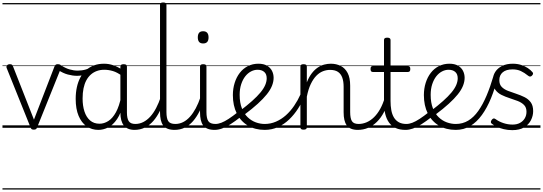

<svg xmlns="http://www.w3.org/2000/svg" viewBox="-20 -1035 4397 1555"><path d="M254 15Q240 15 235 10Q230 5 227 -4L34 -484Q29 -496 36.5 -505.5Q44 -515 60 -515Q72 -515 77.5 -510.5Q83 -506 86 -496L255 -66L421 -496Q425 -506 430.5 -510.5Q436 -515 447 -515Q466 -515 473 -506.5Q480 -498 474 -484L281 -4Q278 5 272.5 10Q267 15 254 15ZM0 490H509V500H0ZM0 -20H509V0H0ZM0 -505H509V-500H0ZM0 -1010H509V-1000H0Z M603 -421Q569 -421 529.5 -431.5Q490 -442 450 -469Q442 -475 441 -483.5Q440 -492 444.5 -500Q449 -508 455.5 -511Q462 -514 469 -509Q509 -483 543 -473Q577 -463 610 -463Q626 -463 643.5 -465.5Q661 -468 676 -472.5Q691 -477 700 -483Q710 -490 717 -482.5Q724 -475 724 -464.5Q724 -454 713 -446Q699 -438 680 -432.5Q661 -427 641 -424Q621 -421 603 -421ZM509 490V500ZM509 -20V0ZM509 -505V-500ZM509 -1010V-1000Z M777 17Q723 17 681.5 -12Q640 -41 616.5 -97Q593 -153 593 -234Q593 -285 602.5 -328.5Q612 -372 630.5 -407Q649 -442 677 -467Q705 -492 741.5 -505.5Q778 -519 823 -519Q861 -519 897.5 -506.5Q934 -494 970 -470V-419Q930 -449 894.5 -459.5Q859 -470 824 -470Q792 -470 764.5 -460Q737 -450 715.5 -431Q694 -412 679 -384Q664 -356 656.5 -319.5Q649 -283 649 -237Q649 -178 664 -132Q679 -86 709.5 -59.5Q740 -33 786 -33Q823 -33 857.5 -55Q892 -77 919 -126Q946 -175 962 -255L981 -206Q962 -120 928.5 -71Q895 -22 855.5 -2.5Q816 17 777 17ZM1071 17Q1041 17 1019 8Q997 -1 983 -18.5Q969 -36 962 -62Q955 -88 955 -123V-496Q955 -506 961.5 -510.5Q968 -515 982 -515Q995 -515 1001.5 -510.5Q1008 -506 1008 -496V-124Q1008 -77 1022.5 -54Q1037 -31 1077 -31Q1085 -31 1089.5 -23.5Q1094 -16 1093.5 -7Q1093 2 1088 9.5Q1083 17 1071 17ZM509 490H1144V500H509ZM509 -20H1144V0H509ZM509 -505H1144V-500H509ZM509 -1010H1144V-1000H509Z M1069 17Q1058 17 1052.5 9.5Q1047 2 1047.5 -7Q1048 -16 1055 -23.5Q1062 -31 1075 -31Q1110 -31 1140.5 -46.5Q1171 -62 1197 -90.5Q1223 -119 1244.5 -160Q1266 -201 1283 -252Q1287 -262 1295.5 -262Q1304 -262 1311 -256Q1318 -250 1314 -240Q1298 -184 1275 -137Q1252 -90 1222 -55.5Q1192 -21 1153.5 -2Q1115 17 1069 17ZM1144 490V500ZM1144 -20V0ZM1144 -505V-500ZM1144 -1010V-1000Z M1395 17Q1362 17 1338.5 8Q1315 -1 1301.5 -19.5Q1288 -38 1282 -64.5Q1276 -91 1276 -126V-996Q1276 -1006 1282 -1010.5Q1288 -1015 1301 -1015Q1315 -1015 1321.5 -1010.5Q1328 -1006 1328 -996V-128Q1328 -77 1342.5 -54Q1357 -31 1401 -31Q1410 -31 1414.5 -23.5Q1419 -16 1418.5 -7Q1418 2 1412.5 9.5Q1407 17 1395 17ZM1144 490H1468V500H1144ZM1144 -20H1468V0H1144ZM1144 -505H1468V-500H1144ZM1144 -1010H1468V-1000H1144Z M1393 17Q1382 17 1376.5 9.5Q1371 2 1371.5 -7Q1372 -16 1379 -23.5Q1386 -31 1399 -31Q1433 -31 1463 -46Q1493 -61 1518.5 -89.5Q1544 -118 1565.5 -158Q1587 -198 1604 -249Q1607 -259 1616 -259Q1625 -259 1631.5 -252Q1638 -245 1635 -235Q1619 -180 1596 -134Q1573 -88 1543.5 -54Q1514 -20 1476.5 -1.5Q1439 17 1393 17ZM1468 490V500ZM1468 -20V0ZM1468 -505V-500ZM1468 -1010V-1000Z M1719 17Q1686 17 1662.5 8Q1639 -1 1625.5 -19.5Q1612 -38 1606 -64.5Q1600 -91 1600 -126V-496Q1600 -506 1606.5 -510.5Q1613 -515 1625 -515Q1639 -515 1645.5 -510.5Q1652 -506 1652 -496V-128Q1652 -77 1667 -54Q1682 -31 1726 -31Q1735 -31 1739.5 -23.5Q1744 -16 1743.5 -7Q1743 2 1737 9.5Q1731 17 1719 17ZM1625 -683Q1603 -683 1592.5 -695.5Q1582 -708 1582 -732Q1582 -757 1592.5 -769.5Q1603 -782 1625 -782Q1647 -782 1658 -769.5Q1669 -757 1669 -732Q1669 -707 1658 -695Q1647 -683 1625 -683ZM1468 490H1793V500H1468ZM1468 -20H1793V0H1468ZM1468 -505H1793V-500H1468ZM1468 -1010H1793V-1000H1468Z M1718 17Q1707 17 1701.5 9.5Q1696 2 1696.5 -7Q1697 -16 1704 -23.5Q1711 -31 1724 -31Q1747 -31 1773 -41Q1799 -51 1832 -72.5Q1865 -94 1909 -129Q1916 -135 1924 -132Q1932 -129 1937 -122Q1942 -115 1941.5 -106Q1941 -97 1933 -91Q1886 -54 1847.5 -29.5Q1809 -5 1777.5 6Q1746 17 1718 17ZM1793 490V500ZM1793 -20V0ZM1793 -505V-500ZM1793 -1010V-1000Z M1922 -136Q1980 -180 2021.5 -217Q2063 -254 2089.5 -286Q2116 -318 2128 -346.5Q2140 -375 2140 -401Q2140 -435 2120 -452.5Q2100 -470 2066 -470Q2039 -470 2013 -456.5Q1987 -443 1966.5 -417Q1946 -391 1933.5 -353Q1921 -315 1921 -267Q1921 -203 1939 -158Q1957 -113 1986.5 -85Q2016 -57 2052 -44Q2088 -31 2124 -31Q2136 -31 2141.5 -23.5Q2147 -16 2147 -7Q2147 2 2141.5 9.5Q2136 17 2124 17Q2046 17 1987.5 -18Q1929 -53 1897.5 -116.5Q1866 -180 1866 -265Q1866 -317 1880.5 -363.5Q1895 -410 1922 -445Q1949 -480 1987.5 -499.5Q2026 -519 2073 -519Q2115 -519 2142.5 -503Q2170 -487 2183 -461Q2196 -435 2196 -405Q2196 -373 2182.5 -339.5Q2169 -306 2140.5 -270.5Q2112 -235 2067.5 -194.5Q2023 -154 1960 -107ZM1793 490H2281V500H1793ZM1793 -20H2281V0H1793ZM1793 -505H2281V-500H1793ZM1793 -1010H2281V-1000H1793Z M2123 17Q2115 17 2110 10Q2105 3 2105 -6.5Q2105 -16 2110 -23.5Q2115 -31 2123 -31Q2172 -31 2215.5 -50Q2259 -69 2295.5 -101.5Q2332 -134 2362 -178Q2392 -222 2414 -271Q2419 -280 2427.5 -279Q2436 -278 2442.5 -271Q2449 -264 2445 -255Q2425 -204 2394 -155.5Q2363 -107 2322.5 -68Q2282 -29 2232 -6Q2182 17 2123 17ZM2281 490V500ZM2281 -20V0ZM2281 -505V-500ZM2281 -1010V-1000Z M2879 17Q2847 17 2824.5 8Q2802 -1 2788.5 -19.5Q2775 -38 2769 -64.5Q2763 -91 2763 -126V-332Q2763 -376 2752 -406.5Q2741 -437 2717 -453Q2693 -469 2653 -469Q2624 -469 2595.5 -458Q2567 -447 2542 -421.5Q2517 -396 2497 -354.5Q2477 -313 2465 -252V-4Q2465 6 2458.5 10.5Q2452 15 2438 15Q2425 15 2419 10.5Q2413 6 2413 -4V-496Q2413 -506 2419 -510.5Q2425 -515 2438 -515Q2452 -515 2458.5 -510.5Q2465 -506 2465 -496V-368Q2482 -411 2504.5 -440.5Q2527 -470 2553 -487.5Q2579 -505 2606 -512Q2633 -519 2659 -519Q2704 -519 2739.5 -501Q2775 -483 2795.5 -444Q2816 -405 2816 -341V-128Q2816 -77 2830 -54Q2844 -31 2885 -31Q2895 -31 2899.5 -23.5Q2904 -16 2903.5 -7Q2903 2 2897 9.5Q2891 17 2879 17ZM2281 490H2952V500H2281ZM2281 -20H2952V0H2281ZM2281 -505H2952V-500H2281ZM2281 -1010H2952V-1000H2281Z M2877 17Q2866 17 2860.5 9.5Q2855 2 2855.5 -7Q2856 -16 2863 -23.5Q2870 -31 2883 -31Q2918 -31 2950 -45Q2982 -59 3009.5 -86Q3037 -113 3059 -152.5Q3081 -192 3096 -243Q3099 -253 3108 -253Q3117 -253 3124 -246.5Q3131 -240 3128 -230Q3113 -171 3089 -125.5Q3065 -80 3032.5 -48Q3000 -16 2961 0.5Q2922 17 2877 17ZM2952 490V500ZM2952 -20V0ZM2952 -505V-500ZM2952 -1010V-1000Z M3265 17Q3218 17 3185 2Q3152 -13 3131 -42Q3110 -71 3100 -112.5Q3090 -154 3090 -206V-452H3000Q2990 -452 2985.5 -458Q2981 -464 2981 -476Q2981 -489 2985.5 -494.5Q2990 -500 3000 -500H3090V-711Q3090 -721 3096.5 -725.5Q3103 -730 3116 -730Q3129 -730 3136 -725.5Q3143 -721 3143 -711V-500H3283Q3294 -500 3298.5 -494.5Q3303 -489 3303 -476Q3303 -464 3298.5 -458Q3294 -452 3283 -452H3143V-217Q3143 -178 3149 -144Q3155 -110 3169.5 -85Q3184 -60 3209 -45.5Q3234 -31 3272 -31Q3282 -31 3287 -23.5Q3292 -16 3291.5 -7Q3291 2 3284.5 9.5Q3278 17 3265 17ZM2952 490H3340V500H2952ZM2952 -20H3340V0H2952ZM2952 -505H3340V-500H2952ZM2952 -1010H3340V-1000H2952Z M3265 17Q3254 17 3248.5 9.5Q3243 2 3243.5 -7Q3244 -16 3251 -23.5Q3258 -31 3271 -31Q3294 -31 3320 -41Q3346 -51 3379 -72.5Q3412 -94 3456 -129Q3463 -135 3471 -132Q3479 -129 3484 -122Q3489 -115 3488.5 -106Q3488 -97 3480 -91Q3433 -54 3394.5 -29.5Q3356 -5 3324.5 6Q3293 17 3265 17ZM3340 490V500ZM3340 -20V0ZM3340 -505V-500ZM3340 -1010V-1000Z M3469 -136Q3527 -180 3568.5 -217Q3610 -254 3636.5 -286Q3663 -318 3675 -346.5Q3687 -375 3687 -401Q3687 -435 3667 -452.5Q3647 -470 3613 -470Q3586 -470 3560 -456.5Q3534 -443 3513.5 -417Q3493 -391 3480.5 -353Q3468 -315 3468 -267Q3468 -203 3486 -158Q3504 -113 3533.5 -85Q3563 -57 3599 -44Q3635 -31 3671 -31Q3683 -31 3688.5 -23.5Q3694 -16 3694 -7Q3694 2 3688.5 9.5Q3683 17 3671 17Q3593 17 3534.5 -18Q3476 -53 3444.5 -116.5Q3413 -180 3413 -265Q3413 -317 3427.5 -363.5Q3442 -410 3469 -445Q3496 -480 3534.5 -499.5Q3573 -519 3620 -519Q3662 -519 3689.5 -503Q3717 -487 3730 -461Q3743 -435 3743 -405Q3743 -373 3729.5 -339.5Q3716 -306 3687.5 -270.5Q3659 -235 3614.5 -194.5Q3570 -154 3507 -107ZM3340 490H3828V500H3340ZM3340 -20H3828V0H3340ZM3340 -505H3828V-500H3340ZM3340 -1010H3828V-1000H3340Z M3671 17Q3662 17 3657 10Q3652 3 3652 -6.5Q3652 -16 3657 -23.5Q3662 -31 3671 -31Q3727 -31 3772 -58Q3817 -85 3853.5 -136.5Q3890 -188 3920.5 -260Q3951 -332 3977 -421Q3979 -430 3989 -431Q3999 -432 4007 -427.5Q4015 -423 4012 -413Q3989 -319 3957 -240.5Q3925 -162 3883 -104Q3841 -46 3788.5 -14.5Q3736 17 3671 17ZM3828 490H3878V500H3828ZM3828 -20H3878V0H3828ZM3828 -505H3878V-500H3828ZM3828 -1010H3878V-1000H3828Z M4129 19Q4092 19 4059.5 11Q4027 3 4002.5 -9Q3978 -21 3963 -33Q3955 -39 3955.5 -47.5Q3956 -56 3963 -65Q3970 -74 3977.5 -75.5Q3985 -77 3994 -70Q4021 -50 4057.5 -38Q4094 -26 4131 -26Q4166 -26 4191 -39.5Q4216 -53 4230 -76.5Q4244 -100 4244 -130Q4244 -165 4224 -185Q4204 -205 4173 -217Q4142 -229 4107.5 -240Q4073 -251 4041.5 -266.5Q4010 -282 3990.5 -309.5Q3971 -337 3971 -382Q3971 -421 3990.5 -452Q4010 -483 4046.5 -501Q4083 -519 4133 -519Q4170 -519 4201 -509Q4232 -499 4255 -483.5Q4278 -468 4292 -451Q4299 -444 4297 -436.5Q4295 -429 4288 -422Q4281 -415 4273 -415Q4265 -415 4257 -422Q4226 -447 4197.5 -460Q4169 -473 4131 -473Q4079 -473 4051.5 -449.5Q4024 -426 4024 -386Q4024 -351 4043.5 -331Q4063 -311 4094.5 -299Q4126 -287 4161 -275.5Q4196 -264 4227.5 -248.5Q4259 -233 4278.5 -206.5Q4298 -180 4298 -135Q4298 -97 4280 -61.5Q4262 -26 4225 -3.5Q4188 19 4129 19ZM3878 490H4357V500H3878ZM3878 -20H4357V0H3878ZM3878 -505H4357V-500H3878ZM3878 -1010H4357V-1000H3878Z"/></svg>

Font: Playwrite NG Modern Guides
Style: Regular
Weight: 400
Designer: Veronika Burian, José Scaglione
Foundry: TypeTogether
Version: Version 1.003